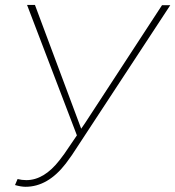

<svg xmlns="http://www.w3.org/2000/svg" viewBox="-20 -731 696 762"><path d="M302.2 -220.2 317.4 -242.2 623 -710.4H655.8L265.6 -115.7L241.2 -82Q169.9 10.3 81.5 10.3Q63.5 10.3 39.6 3.4L49.8 -20.5Q66.4 -16.1 84.5 -16.1Q154.8 -16.1 216.3 -95.2L235.4 -120.6L285.2 -193.8L87.4 -711.4H118.7Z"/></svg>

Font: Roboto Thin
Style: Italic
Weight: 250
Italic angle: -12°
Designer: Google
Version: Version 2.134; 2016